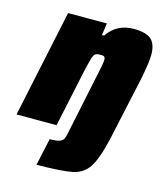

<svg xmlns="http://www.w3.org/2000/svg" viewBox="-118 -599 749 880"><g transform="rotate(15 256.5 -159.5)"><path d="M240 20 299 -262Q314 -329 314 -345Q314 -357 309 -360.5Q304 -364 292 -364Q274 -364 266.5 -358.5Q259 -353 253.5 -334.5Q248 -316 236 -263L180 0H-10L98 -510H282L274 -453H284Q328 -518 408 -518Q468 -518 492 -495.5Q516 -473 516 -423Q516 -390 500 -308L433 0Q410 99 383 138.5Q356 178 307 188Q258 198 138 199L166 70Q197 70 211.5 65Q226 60 231 50.5Q236 41 240 20Z"/></g></svg>

Font: Saira Semi Condensed Black
Style: Italic
Weight: 900
Width: 4
Italic angle: -12°
Designer: Hector Gatti with collaboration of the Omnibus-Type team
Foundry: Omnibus-Type
Version: Version 1.001; ttfautohint (v1.8)